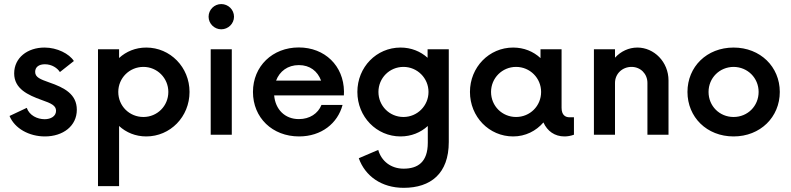

<svg xmlns="http://www.w3.org/2000/svg" viewBox="-20 -649 3809 925"><path d="M196.3 8.3C283.7 8.3 350.1 -42 350.1 -120.1C350.1 -194.8 291 -226.6 216.8 -252C174.3 -267.1 149.4 -276.4 149.4 -302.7C149.4 -325.7 167 -339.4 196.3 -339.4C230 -339.4 256.8 -320.8 268.6 -301.8L335.9 -355C313.5 -390.1 255.4 -419.9 194.3 -419.9C112.3 -419.9 48.3 -370.6 48.3 -295.4C48.3 -221.2 114.3 -191.4 180.2 -167.5C228 -150.9 250 -140.1 250 -115.2C250 -88.9 224.6 -74.7 195.3 -74.7C159.7 -74.7 121.6 -92.8 108.9 -129.4L25.9 -90.3C50.8 -29.8 120.6 8.3 196.3 8.3Z M684.6 -419.9C632.8 -419.9 587.9 -400.9 553.7 -369.6V-411.6H452.1V247.6H553.7V-42C587.9 -10.7 632.8 8.3 684.6 8.3C800.3 8.3 893.1 -86.4 893.1 -206.1C893.1 -325.2 800.3 -419.9 684.6 -419.9ZM670.9 -85.4C603.5 -85.4 549.8 -138.2 549.8 -206.1C549.8 -272.9 603.5 -326.7 670.9 -326.7C737.3 -326.7 791 -272.9 791 -206.1C791 -138.2 737.3 -85.4 670.9 -85.4Z M1045.9 -507.8C1079.6 -507.8 1107.4 -535.2 1107.4 -568.4C1107.4 -602.5 1079.6 -629.4 1045.9 -629.4C1012.7 -629.4 984.9 -602.5 984.9 -568.4C984.9 -535.2 1012.7 -507.8 1045.9 -507.8ZM995.1 0H1096.7V-411.6H995.1Z M1637.2 -208.5C1635.7 -332 1544.9 -420.4 1419.4 -420.4C1293 -420.4 1198.7 -330.1 1198.7 -206.1C1198.7 -82 1292 8.3 1420.9 8.3C1528.3 8.3 1606.9 -54.7 1630.4 -143.6H1528.8C1512.2 -102.1 1472.2 -75.2 1419.9 -75.2C1352.1 -75.2 1306.6 -122.1 1300.8 -189.5H1636.7ZM1419.9 -335.4C1472.7 -335.4 1509.8 -306.6 1526.9 -260.7H1310.1C1327.1 -305.7 1366.2 -335.4 1419.9 -335.4Z M2040 -411.6V-370.6C2005.9 -401.4 1960.9 -419.9 1909.7 -419.9C1793.9 -419.9 1701.7 -325.7 1701.7 -206.1C1701.7 -86.4 1793.9 8.3 1909.7 8.3C1961.4 8.3 2006.8 -10.7 2041 -42V38.6C2041 132.3 1992.7 163.6 1924.3 163.6C1863.8 163.6 1817.4 127.4 1802.2 73.2L1708.5 113.3C1739.3 199.7 1818.4 255.9 1924.8 255.9C2054.7 255.9 2142.1 187.5 2142.1 35.2V-411.6ZM1923.8 -85.4C1856.4 -85.4 1803.2 -139.2 1803.2 -206.1C1803.2 -272.9 1856.4 -326.7 1923.8 -326.7C1990.2 -326.7 2044.4 -272.9 2044.4 -206.1C2044.4 -139.2 1990.2 -85.4 1923.8 -85.4Z M2723.6 -84C2704.6 -84 2685.5 -93.8 2685.5 -129.9V-411.6H2584V-369.1C2549.8 -400.9 2504.4 -419.9 2452.1 -419.9C2336.4 -419.9 2244.1 -325.2 2244.1 -206.1C2244.1 -86.4 2336.4 8.3 2452.1 8.3C2511.7 8.3 2562.5 -18.1 2598.1 -59.1C2616.7 -17.1 2652.8 8.3 2699.2 8.3C2713.4 8.3 2729 5.9 2745.1 0V-84ZM2466.3 -85.4C2399.4 -85.4 2345.7 -138.2 2345.7 -206.1C2345.7 -272.9 2399.4 -326.7 2466.3 -326.7C2533.2 -326.7 2586.9 -272.9 2586.9 -206.1C2586.9 -138.2 2533.2 -85.4 2466.3 -85.4Z M3050.8 -419.9C3008.8 -419.9 2970.7 -401.4 2942.9 -371.1V-411.6H2841.3V0H2942.9V-249.5C2942.9 -293.5 2978 -326.7 3022.5 -326.7C3065.9 -326.7 3099.1 -293.5 3099.1 -249.5V0H3200.7V-261.2C3200.7 -351.1 3130.9 -419.9 3050.8 -419.9Z M3514.2 8.3C3643.1 8.3 3736.8 -85 3736.8 -206.1C3736.8 -327.1 3643.1 -419.9 3514.2 -419.9C3384.8 -419.9 3292 -327.1 3292 -206.1C3292 -85 3384.8 8.3 3514.2 8.3ZM3514.2 -85.4C3446.3 -85.4 3393.6 -138.2 3393.6 -206.1C3393.6 -273.4 3446.3 -326.2 3514.2 -326.7C3582 -326.2 3634.8 -273.4 3634.8 -206.1C3634.8 -138.2 3582 -85.4 3514.2 -85.4Z"/></svg>

Font: Now SemiBold
Style: Regular
Weight: 600
Designer: Alfredo Marco Pradil
Foundry: Alfredo Marco Pradil
Version: Version 1.200;hotconv 1.0.109;makeotfexe 2.5.65596